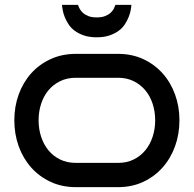

<svg xmlns="http://www.w3.org/2000/svg" viewBox="-20 -772 799 792"><path d="M720.2 -275.9Q720.2 -218.8 702.1 -168.7Q684.1 -118.7 650.6 -81.1Q617.2 -43.5 570.6 -21.7Q523.9 0 466.8 0H293Q235.8 0 189 -21.7Q142.1 -43.5 108.6 -81.1Q75.2 -118.7 57.1 -168.7Q39.1 -218.8 39.1 -275.9Q39.1 -332.5 57.1 -382.3Q75.2 -432.1 108.6 -469.5Q142.1 -506.8 189 -528.3Q235.8 -549.8 293 -549.8H466.8Q523.9 -549.8 570.6 -528.3Q617.2 -506.8 650.6 -469.5Q684.1 -432.1 702.1 -382.3Q720.2 -332.5 720.2 -275.9ZM620.1 -275.9Q620.1 -312 609.6 -344Q599.1 -376 579.3 -399.7Q559.6 -423.3 531.2 -437.3Q502.9 -451.2 466.8 -451.2H293Q256.8 -451.2 228.3 -437.3Q199.7 -423.3 179.9 -399.7Q160.2 -376 149.7 -344Q139.2 -312 139.2 -275.9Q139.2 -239.7 149.7 -207.8Q160.2 -175.8 179.9 -151.9Q199.7 -127.9 228.3 -114Q256.8 -100.1 293 -100.1H466.8Q502.9 -100.1 531.2 -114Q559.6 -127.9 579.3 -151.9Q599.1 -175.8 609.6 -207.8Q620.1 -239.7 620.1 -275.9ZM522 -752Q521.5 -743.2 519 -729.7Q516.6 -716.3 510.7 -701.7Q504.9 -687 495.1 -671.9Q485.4 -656.7 469.5 -645Q453.6 -633.3 431.4 -625.7Q409.2 -618.2 378.9 -618.2Q348.6 -618.2 326.4 -625.7Q304.2 -633.3 288.3 -645Q272.5 -656.7 262.7 -671.9Q252.9 -687 247.1 -701.7Q241.2 -716.3 238.8 -729.7Q236.3 -743.2 235.8 -752H301.8Q303.7 -745.6 308.3 -736.6Q313 -727.5 321.5 -719.5Q330.1 -711.4 344 -705.8Q357.9 -700.2 378.9 -700.2Q399.9 -700.2 413.8 -705.8Q427.7 -711.4 436.5 -719.5Q445.3 -727.5 449.7 -736.6Q454.1 -745.6 456.1 -752Z"/></svg>

Font: Bruno Ace SC
Style: Regular
Weight: 400
Designer: Astigmatic (AOETI)
Foundry: Astigmatic (AOETI)
Version: Version 1.000